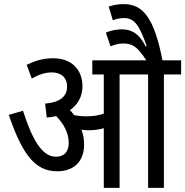

<svg xmlns="http://www.w3.org/2000/svg" viewBox="-20 -916 903 936"><path d="M390 -211C390 -239 385 -263 377 -284C389 -282 401 -281 411 -281C438 -281 462 -284 486 -291V0H563V-553H702V0H779V-553H863V-622H772C732 -826 679 -896 583 -896C556 -896 534 -892 510 -884L530 -817C547 -824 564 -828 586 -828C634 -827 659 -796 695 -691L690 -690C661 -747 626 -773 575 -773C549 -773 521 -768 496 -757L519 -690C539 -699 561 -704 581 -704C623 -704 649 -691 693 -622H430V-553H486V-362C459 -353 435 -349 401 -349C379 -349 360 -351 341 -355C335 -363 328 -372 321 -379C358 -405 382 -444 382 -495C382 -575 331 -632 239 -632C186 -632 148 -618 110 -600L135 -533C168 -552 199 -563 233 -563C277 -563 307 -539 307 -494C307 -446 273 -417 200 -411L208 -343C224 -344 239 -346 254 -350C288 -315 315 -271 315 -219C315 -174 290 -152 253 -152C184 -152 137 -237 92 -376L23 -356C90 -158 154 -81 259 -81C337 -81 390 -126 390 -211Z"/></svg>

Font: Noto Sans Condensed
Style: Italic
Weight: 400
Width: 3
Italic angle: -12°
Designer: Monotype Design Team
Foundry: Monotype Imaging Inc.
Version: Version 2.013